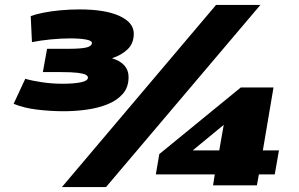

<svg xmlns="http://www.w3.org/2000/svg" viewBox="-20 -748 1207 775"><path d="M35 -329 82 -430Q109 -422 149.5 -416Q190 -410 232 -410Q280 -410 307.5 -416Q335 -422 335 -435Q335 -441 326.5 -446Q318 -451 294.5 -454Q271 -457 225 -457H153L170 -551H255Q308 -551 329.5 -556.5Q351 -562 351 -575Q351 -584 327 -588.5Q303 -593 262 -593Q227 -593 185.5 -589Q144 -585 109 -578L104 -683Q122 -690 154 -696.5Q186 -703 224.5 -706.5Q263 -710 301 -710Q405 -710 462.5 -683.5Q520 -657 520 -612Q520 -573 495 -549Q470 -525 432 -513Q499 -492 499 -437Q499 -396 476 -369.5Q453 -343 415 -327.5Q377 -312 330.5 -305.5Q284 -299 237 -299Q184 -299 130 -305.5Q76 -312 35 -329ZM408 7H230L852 -728H1031ZM609 -44 623 -126 952 -395H1084L1041 -141H1106L1089 -44H1025L1017 0H840L847 -44ZM758 -141H865L883 -244Z"/></svg>

Font: Georama Expanded Black
Style: Italic
Weight: 900
Width: 7
Italic angle: -9°
Designer: Jean-Baptiste Levee
Foundry: Production Type
Version: Version 1.000